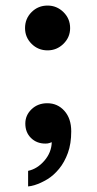

<svg xmlns="http://www.w3.org/2000/svg" viewBox="-20 -513 347 690"><path d="M70 -412Q70 -379 93.5 -355.5Q117 -332 151 -332Q184 -332 208 -355.5Q232 -379 232 -412Q232 -446 208 -469.5Q184 -493 151 -493Q117 -493 93.5 -469.5Q70 -446 70 -412ZM71 -69Q71 -37 91.5 -17Q112 3 143 3Q152 3 157.5 1Q163 -1 166 -2Q165 35 139.5 64.5Q114 94 81 101V157Q92 156 103.5 152.5Q115 149 127 143.5Q139 138 150.5 131Q162 124 172.5 114.5Q183 105 192.5 93.5Q202 82 210 67.5Q218 53 224 36.5Q230 20 233 0.5Q236 -19 236 -41Q236 -87 211.5 -114.5Q187 -142 150 -142Q116 -142 93.5 -120.5Q71 -99 71 -69Z"/></svg>

Font: Custom Plus Jakarta Sans SemiBold
Style: Regular
Weight: 600
Designer: Gumpita Rahayu & FullSphere
Foundry: Tokotype & FullSphere
Version: Version 1.001;hotconv 1.0.117;makeotfexe 2.5.65602